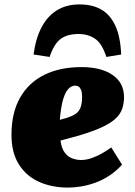

<svg xmlns="http://www.w3.org/2000/svg" viewBox="-20 -836 611 870"><path d="M350 -532Q438 -532 490 -496.5Q542 -461 542 -395Q542 -367 533.5 -342.5Q525 -318 502.5 -297.5Q480 -277 439.5 -258.5Q399 -240 335 -221L254 -199Q259 -164 273 -145Q287 -126 307 -118.5Q327 -111 347 -111Q370 -111 393.5 -119Q417 -127 440.5 -140Q464 -153 484 -168L533 -90Q507 -61 476 -40.5Q445 -20 411.5 -8Q378 4 346.5 9Q315 14 289 14Q214 14 156 -12.5Q98 -39 65 -92Q32 -145 32 -225Q32 -325 71 -393.5Q110 -462 181 -497Q252 -532 350 -532ZM352 -397Q352 -417 347.5 -428Q343 -439 336.5 -443.5Q330 -448 321 -448Q304 -448 290 -433.5Q276 -419 266 -385.5Q256 -352 251 -293L283 -302Q305 -309 320.5 -318.5Q336 -328 344 -346.5Q352 -365 352 -397ZM340 -816Q399 -816 439.5 -792.5Q480 -769 503 -718.5Q526 -668 529 -589L462 -578Q442 -640 410 -661Q378 -682 337 -682Q284 -682 254 -659Q224 -636 205 -578L132 -589Q142 -663 169 -713.5Q196 -764 239 -790Q282 -816 340 -816Z"/></svg>

Font: Literata 18pt Black
Style: Italic
Weight: 900
Italic angle: -2°
Designer: Latin by Veronika Burian and Jose Scaglione. Greek by Irene Vlachou. Cyrillic by Vera Evstafieva
Foundry: TypeTogether
Version: Version 3.103;gftools[0.9.29]